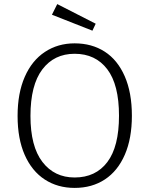

<svg xmlns="http://www.w3.org/2000/svg" viewBox="-20 -908 731 939"><path d="M625 -342Q625 -231 590.5 -151.5Q556 -72 493 -30.5Q430 11 345 11Q262 11 199 -30Q136 -71 101 -150Q66 -229 66 -341Q66 -452 101 -532Q136 -612 199.5 -654Q263 -696 345 -696Q429 -696 492 -655.5Q555 -615 590 -535Q625 -455 625 -342ZM129 -341Q129 -192 187.5 -116Q246 -40 345 -40Q448 -40 505 -115.5Q562 -191 562 -342Q562 -494 504.5 -569.5Q447 -645 345 -645Q245 -645 187 -568.5Q129 -492 129 -341ZM448 -792 432 -758 234 -836 260 -888Z"/></svg>

Font: Fira Sans Light
Style: Regular
Weight: 300
Designer: bBox Type GmbH & Carrois Corporate GbR & Edenspiekermann AG
Foundry: bBox Type GmbH & Carrois Corporate GbR & Edenspiekermann AG
Version: Version 4.301